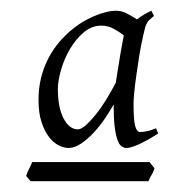

<svg xmlns="http://www.w3.org/2000/svg" viewBox="-20 -624 326 358"><path d="M268.1 -310.1Q265.6 -302.2 262.5 -297.6Q259.3 -293 256.8 -286.1H37.1L28.8 -295.9Q31.2 -303.7 34.2 -309.1Q37.1 -314.5 40 -321.8H258.8L268.1 -310.1ZM195.8 -469.7Q197.8 -481.9 200 -495.4Q202.1 -508.8 204.1 -521Q206.1 -533.2 208 -543Q210 -552.7 210.9 -558.1Q202.6 -564.5 192.1 -570.3Q181.6 -576.2 168.9 -576.2Q150.9 -576.2 136 -563.5Q121.1 -550.8 110.4 -532.5Q99.6 -514.2 93.8 -493.7Q87.9 -473.1 87.9 -458Q87.9 -423.3 98.6 -403.1Q109.4 -382.8 125 -382.8Q131.3 -382.8 140.1 -390.6Q148.9 -398.4 158.9 -410.9Q168.9 -423.3 178.5 -439Q188 -454.6 195.8 -469.7ZM274.9 -375Q252.4 -360.8 238 -354.5Q223.6 -348.1 215.8 -348.1Q210.9 -348.1 206.5 -351.3Q202.1 -354.5 199 -363.3Q195.8 -372.1 193.8 -387.9Q191.9 -403.8 191.9 -429.2Q185.1 -417 175.5 -402.8Q166 -388.7 154.5 -376.5Q143.1 -364.3 131.1 -356.2Q119.1 -348.1 107.9 -348.1Q99.1 -348.1 89.4 -353Q79.6 -357.9 71.3 -368.7Q63 -379.4 57.4 -396.5Q51.8 -413.6 51.8 -438Q51.8 -480.5 71 -516.8Q90.3 -553.2 127.9 -579.1Q135.3 -584 143.8 -588.4Q152.3 -592.8 161.1 -596.2Q169.9 -599.6 179 -601.8Q188 -604 195.8 -604Q207 -604 217 -598.6Q227.1 -593.3 235.4 -587.9Q246.6 -596.7 262.2 -604L267.1 -594.2Q262.7 -590.8 259.5 -587.9Q256.3 -585 254.2 -581.3Q252 -577.6 250.5 -572.3Q249 -566.9 247.1 -558.1Q242.7 -539.1 239.5 -519Q236.3 -499 233.9 -481.4Q231.4 -463.9 230.2 -450.4Q229 -437 229 -431.2Q229 -400.9 231.9 -389.4Q234.9 -377.9 241.2 -377.9Q246.6 -377.9 253.4 -379.2Q260.3 -380.4 271 -384.8L274.9 -375Z"/></svg>

Font: Gentium
Style: Italic
Weight: 400
Italic angle: -7°
Designer: J. Victor Gaultney
Version: Version 1.02; 2005; OFL release